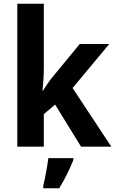

<svg xmlns="http://www.w3.org/2000/svg" viewBox="-20 -831 612 1021"><path d="M213 -473V-811H72V-51H213V-224L273 -275L411 -51H572L366 -363L561 -597H404L264 -427C243 -402 227 -378 208 -348H206C210 -391 213 -429 213 -473ZM370 20V10H237C232 53 219 120 210 157V170H295C326 119 352 66 370 20Z"/></svg>

Font: Noto Sans Tamil UI SemiCondensed
Style: Bold
Weight: 700
Width: 4
Designer: Jelle Bosma - Monotype Design Team
Foundry: Monotype Imaging Inc.
Version: Version 2.004